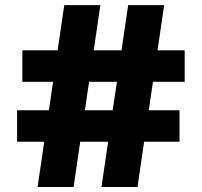

<svg xmlns="http://www.w3.org/2000/svg" viewBox="-20 -743 802 763"><path d="M47.9 -179.7V-304.7H174.3L190.9 -418H68.8V-543H209L235.4 -722.7H378.9L352.5 -543H462.9L489.3 -722.7H632.3L606 -543H713.9V-418H587.9L571.3 -304.7H693.4V-179.7H552.7L526.4 0H383.3L409.7 -179.7H298.8L272.5 0H129.4L155.8 -179.7ZM317.4 -304.7H427.7L444.8 -418H334Z"/></svg>

Font: Giphurs
Style: Bold
Weight: 700
Version: Version 0.920; ttfautohint (v1.8.4.7-5d5b)